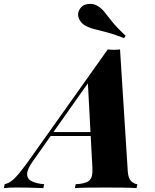

<svg xmlns="http://www.w3.org/2000/svg" viewBox="-114 -967 795 987"><path d="M54 -137Q25 -96 25.5 -71Q26 -46 50.5 -34.5Q75 -23 113 -20L109 0Q62 -2 31 -2.5Q0 -3 -27 -3Q-49 -3 -63.5 -2.5Q-78 -2 -94 0L-90 -20Q-71 -25 -55 -36.5Q-39 -48 -19.5 -71.5Q0 -95 28 -133L440 -713Q455 -711 472.5 -711Q490 -711 503 -713L543 -84Q546 -48 561.5 -34.5Q577 -21 592 -20L588 0Q561 -2 516 -2.5Q471 -3 431 -3Q383 -3 340 -2.5Q297 -2 271 0L275 -20Q323 -22 343.5 -37.5Q364 -53 361 -104L337 -553L381 -600ZM151 -288H443L435 -268H133ZM524 -771Q470 -792 433 -801.5Q396 -811 370.5 -817.5Q345 -824 323 -836Q301 -849 291.5 -872Q282 -895 294 -917Q308 -942 335.5 -946Q363 -950 383 -939Q406 -927 422.5 -906Q439 -885 463 -855Q487 -825 532 -783Z"/></svg>

Font: Playfair Display ExtraBold
Style: Italic
Weight: 800
Italic angle: -14°
Designer: Claus Eggers Sørensen
Foundry: Claus Eggers Sørensen
Version: Version 1.203